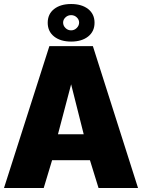

<svg xmlns="http://www.w3.org/2000/svg" viewBox="-22 -941 711 961"><path d="M248.8 -895.8Q280.8 -920.9 334 -920.9Q387.2 -920.9 419.2 -895.8Q451.2 -870.6 451.2 -827.1Q451.2 -783.7 419.2 -758.3Q387.2 -732.9 334 -732.9Q280.8 -732.9 248.8 -758.3Q216.8 -783.7 216.8 -827.1Q216.8 -870.6 248.8 -895.8ZM293.9 -828.1Q293.9 -812.5 305.7 -800.8Q317.4 -789.1 334 -789.1Q350.1 -789.1 362.1 -801Q374 -813 374 -828.1Q374 -842.8 362.3 -854Q350.6 -865.2 334 -865.2Q317.4 -865.2 305.7 -854Q293.9 -842.8 293.9 -828.1ZM225.1 -710H442.9L668.9 0H471.2L428.2 -139.2H238.8L196.8 0H-2ZM397 -269 334 -519 268.1 -269Z"/></svg>

Font: Rawline Black
Style: Regular
Weight: 900
Designer: Matt McInerney, Pablo Impallari, Rodrigo Fuenzalida
Foundry: Matt McInerney, Pablo Impallari, Rodrigo Fuenzalida
Version: Version 4.020;PS 004.020;hotconv 1.0.88;makeotf.lib2.5.64775